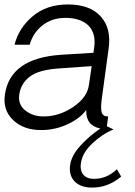

<svg xmlns="http://www.w3.org/2000/svg" viewBox="-24 -578 603 859"><path d="M499 179.2 518.1 211.9Q457 263.7 381.8 261.2Q333 259.3 308.1 231.7Q283.2 204.1 290 159.2Q295.9 118.2 334.5 75.2Q373 32.2 424.8 -2.9Q358.9 -17.1 361.8 -85.9Q334 -47.9 278.1 -22Q222.2 3.9 160.2 3.9Q81.1 3.9 34.4 -41Q-12.2 -85.9 -2 -154.8Q21 -317.9 250 -333L394 -341.8L397 -362.8Q406.7 -428.7 371.8 -463.4Q336.9 -498 268.1 -498Q208 -498 165.5 -464.1Q123 -430.2 108.9 -377.9H41Q60.1 -453.1 122.6 -505.6Q185.1 -558.1 279.8 -558.1Q377.9 -558.1 426.5 -504.6Q475.1 -451.2 461.9 -359.9L431.2 -134.8Q425.3 -90.8 431.6 -73.5Q438 -56.2 460 -57.1L454.1 -13.2L483.9 1Q433.1 22 388.7 64Q344.2 106 337.9 152.8Q333 183.6 348.4 202.9Q363.8 222.2 397 222.2Q454.1 222.2 499 179.2ZM374 -199.2 386.2 -282.2 242.2 -272Q149.4 -266.1 109.1 -235.1Q68.8 -204.1 62 -153.8Q56.2 -109.9 89.6 -83.5Q123 -57.1 170.9 -57.1Q241.7 -57.1 304.4 -100.1Q367.2 -143.1 374 -199.2Z"/></svg>

Font: Oakes Grotesk
Style: Light Italic
Weight: 300
Designer: Samuel Oakes
Foundry: Samuel Oakes
Version: Version 1.0 | wf-rip DC20170320